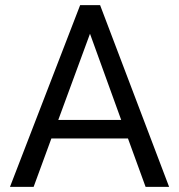

<svg xmlns="http://www.w3.org/2000/svg" viewBox="-20 -731 701 751"><path d="M454 -262 332 -599 208 -262ZM641.5 0H549.5L480.5 -189.5H181L111.5 0H19L293.5 -711H371.5Z"/></svg>

Font: Roberto Sans
Style: Regular
Weight: 400
Designer: Google (font) & Cristiano Sobral (main changes)
Version: Version 1.500; ttfautohint (v1.8.4.7-5d5b-dirty)